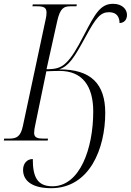

<svg xmlns="http://www.w3.org/2000/svg" viewBox="-41 -737 686 1007"><path d="M227 250C430 250 511 41 511 -145C511 -297 436 -374 269 -373C321 -391 348 -434 409 -546C464 -648 488 -673 531 -673C574 -673 586 -644 586 -616C607 -617 625 -630 625 -659C625 -689 599 -717 552 -717C486 -717 458 -666 400 -554C360 -477 335 -436 306 -408C278 -380 249 -374 203 -374L259 -626C274 -694 294 -704 328 -704H360L362 -714H131L129 -704H154C189 -704 203 -697 203 -671C203 -664 203 -654 196 -624L79 -76C67 -20 46 -10 6 -10H-19L-21 0H209L211 -10H187C156 -10 138 -15 138 -40C138 -50 140 -67 146 -92L202 -363C229 -364 245 -365 272 -365C391 -365 448 -286 448 -152C448 42 378 240 234 240C152 240 131 187 131 97C101 97 80 120 80 154C80 213 130 250 227 250Z"/></svg>

Font: Noto Serif Display Condensed Light
Style: Italic
Weight: 300
Width: 3
Italic angle: -12°
Designer: Monotype Design Team
Foundry: Monotype Imaging Inc.
Version: Version 2.009